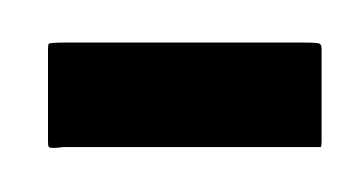

<svg xmlns="http://www.w3.org/2000/svg" viewBox="-20 -374 167 88"><path d="M2.4 -354Q3.4 -354.5 10.7 -354.5H32.2H99.6H118.7Q125.5 -354.5 126.5 -354Q127.4 -353.5 127.4 -351.6V-343.8V-315.9V-309.1Q127.4 -307.1 127 -306.6H125H119.6H99.1H27.8H9.3Q8.8 -306.6 7.3 -306.4Q5.9 -306.2 4.4 -306.2Q2.9 -306.2 2.4 -306.6Q2 -307.1 2 -309.1V-315.9V-343.8V-351.6Q2 -353.5 2.4 -354Z"/></svg>

Font: ERD_A
Style: Medium
Weight: 500
Version: Version 001.000